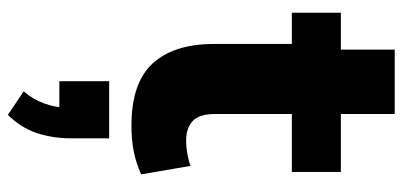

<svg xmlns="http://www.w3.org/2000/svg" viewBox="-280 -398 995 474"><g transform="rotate(90 217.0 -161.5)"><path d="M291 11Q185 11 137 -41.5Q89 -94 89 -193V-385H12V-506H103V-639H262V-506H405V-385H262V-195Q262 -156 279.5 -140Q297 -124 327 -124Q344 -124 362.5 -127.5Q381 -131 390 -135L411 -13Q382 0 353.5 5.5Q325 11 291 11ZM264 316 206 277Q226 254 236 226Q246 198 246 174L277 189H181V66H322V160Q322 205 309 244.5Q296 284 264 316Z"/></g></svg>

Font: Nunito Sans 7pt Condensed Black
Style: Regular
Weight: 900
Width: 3
Designer: Vernon Adams
Foundry: Vernon Adams
Version: Version 3.101;gftools[0.9.27]